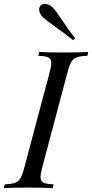

<svg xmlns="http://www.w3.org/2000/svg" viewBox="-53 -978 479 998"><path d="M0 0ZM229.5 -842.3Q183.6 -875 169.4 -889.2Q161.6 -897 156 -907.5Q150.4 -918 150.4 -928.2Q150.4 -939.5 157.2 -948.2Q165.5 -958 179.7 -958Q190.9 -958 202.9 -952.1Q214.8 -946.3 223.1 -937Q235.8 -923.3 266.1 -878.9Q301.3 -824.7 337.4 -778.8L327.1 -769Q282.7 -805.2 229.5 -842.3ZM157.7 -57.6Q157.7 -43 164.3 -35.2Q170.9 -27.3 185.1 -24.2Q199.2 -21 225.1 -20L221.2 0Q174.3 -2.9 94.2 -2.9Q10.7 -2.9 -33.2 0L-27.8 -20Q7.3 -21.5 24.9 -27.8Q42.5 -34.2 53 -51.5Q63.5 -68.8 73.2 -106L205.1 -602.1Q213.4 -633.8 213.4 -649.9Q213.4 -665 206.5 -672.9Q199.7 -680.7 185.8 -683.8Q171.9 -687 146 -688L150.9 -708Q191.9 -705.1 277.8 -705.1Q358.4 -705.1 405.8 -708L400.9 -688Q364.3 -686.5 346.4 -680.2Q328.6 -673.8 318.1 -656.7Q307.6 -639.6 297.9 -602.1L166 -106Q157.7 -73.7 157.7 -57.6Z"/></svg>

Font: TypoPRO Playfair Display
Style: Italic
Weight: 400
Italic angle: -14°
Designer: Claus Eggers Sørensen
Foundry: Claus Eggers Sørensen
Version: Version 1.004;PS 001.004;hotconv 1.0.70;makeotf.lib2.5.58329